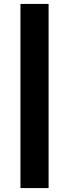

<svg xmlns="http://www.w3.org/2000/svg" viewBox="-20 -703 349 976"><path d="M84 -683H227V253H84Z"/></svg>

Font: Montserrat GRBold
Style: Regular
Weight: 700
Designer: Julieta Ulanovsky
Foundry: Julieta Ulanovsky
Version: Version 1.00 May 29, 2023, initial release